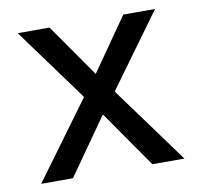

<svg xmlns="http://www.w3.org/2000/svg" viewBox="-63 -571 659 636"><g transform="rotate(-10 266.5 -252.5)"><path d="M215.8 -258.8 36.1 -504.9H143.1L267.1 -327.1L391.1 -504.9H498L318.8 -258.8L507.8 0H399.9L267.1 -190.9L132.8 0H25.9Z"/></g></svg>

Font: LT Superior Med
Style: Regular
Weight: 500
Designer: Daniel Lyons
Foundry: LyonsType
Version: Version 1.000